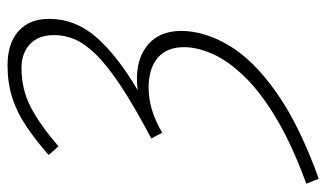

<svg xmlns="http://www.w3.org/2000/svg" viewBox="-198 -513 865 509"><g transform="rotate(-90 234.5 -258.5)"><path d="M15 154 2 121Q106 83 176 41Q246 -1 287.5 -44.5Q329 -88 346.5 -128.5Q364 -169 364 -203Q364 -249 335.5 -273Q307 -297 257 -297Q229 -297 200.5 -289Q172 -281 137 -261L122 -290Q209 -336 263 -372Q317 -408 345.5 -437.5Q374 -467 385 -493.5Q396 -520 396 -547Q396 -589 372 -611.5Q348 -634 309 -634Q252 -634 205 -609.5Q158 -585 101 -536L78 -562Q118 -597 154.5 -621.5Q191 -646 230 -658.5Q269 -671 316 -671Q374 -671 406.5 -642Q439 -613 439 -561Q439 -492 391 -436.5Q343 -381 250 -326Q322 -335 364.5 -303.5Q407 -272 407 -211Q407 -149 368.5 -84Q330 -19 243.5 42Q157 103 15 154Z"/></g></svg>

Font: Source Sans 3 Light
Style: Italic
Weight: 300
Italic angle: -11°
Designer: Paul D. Hunt
Foundry: Adobe
Version: Version 3.046;hotconv 1.0.118;makeotfexe 2.5.65603